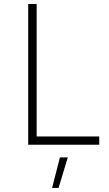

<svg xmlns="http://www.w3.org/2000/svg" viewBox="-20 -719 541 954"><path d="M120.1 -699.2H162.1V-41H473.1V0H120.1ZM277.8 63H316.9L271 214.8H238.8Z"/></svg>

Font: Montserrat-Arabic ExtraLight
Style: Regular
Weight: 275
Designer: Mohamed Gaber
Foundry: Kief Type Foundry
Version: Version 5.008;PS 005.008;hotconv 1.0.88;makeotf.lib2.5.64775